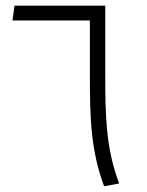

<svg xmlns="http://www.w3.org/2000/svg" viewBox="-20 -646 518 675"><path d="M350 -385V-626H31L24 -574H296V-379C296 -233 299 -117 346 9L399 -1C352 -124 350 -241 350 -385Z"/></svg>

Font: FiraGO Light
Style: Regular
Weight: 300
Designer: bBox Type
Foundry: bBox Type GmbH
Version: Version 1.001;PS 001.001;hotconv 1.0.88;makeotf.lib2.5.64775